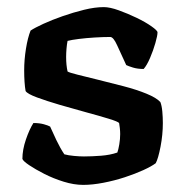

<svg xmlns="http://www.w3.org/2000/svg" viewBox="-20 -520 524 540"><path d="M214 0Q188 0 159 -9Q130 -18 104.5 -31Q79 -44 62 -55.5Q45 -67 43 -73Q43 -99 53 -128Q63 -157 74 -174Q91 -174 103.5 -170.5Q116 -167 121 -164Q127 -150 138.5 -126Q150 -102 161 -86Q172 -83 188 -81.5Q204 -80 216 -80Q238 -80 264 -82Q290 -84 310 -91Q313 -99 315.5 -114Q318 -129 318 -143Q318 -151 317 -160Q316 -169 315 -174Q312 -178 286 -186Q260 -194 223 -204Q186 -214 148.5 -225Q111 -236 84 -246Q57 -256 52 -264Q50 -275 49 -290Q48 -305 48 -322Q48 -352 53 -383Q58 -414 66 -434Q78 -442 102 -453Q126 -464 156 -474.5Q186 -485 216.5 -492.5Q247 -500 272 -500Q289 -500 314 -491Q339 -482 364 -470Q389 -458 406 -446Q423 -434 423 -429Q423 -420 417 -399Q411 -378 402 -357Q393 -336 384 -326Q367 -326 354 -330Q341 -334 335 -337Q320 -369 309.5 -392.5Q299 -416 290 -416Q270 -416 246 -414.5Q222 -413 202 -410.5Q182 -408 170 -405Q168 -395 167 -382.5Q166 -370 166 -360Q166 -348 167 -338Q168 -328 170 -319Q174 -316 198 -310Q222 -304 256.5 -295.5Q291 -287 327.5 -277.5Q364 -268 392 -256.5Q420 -245 431 -233Q435 -223 436.5 -206.5Q438 -190 438 -174Q438 -141 431.5 -107.5Q425 -74 418 -61Q406 -52 383 -41.5Q360 -31 331 -21.5Q302 -12 271 -6Q240 0 214 0Z"/></svg>

Font: Texturina Medium 12pt SemiBold
Style: Regular
Weight: 600
Version: Version 1.002